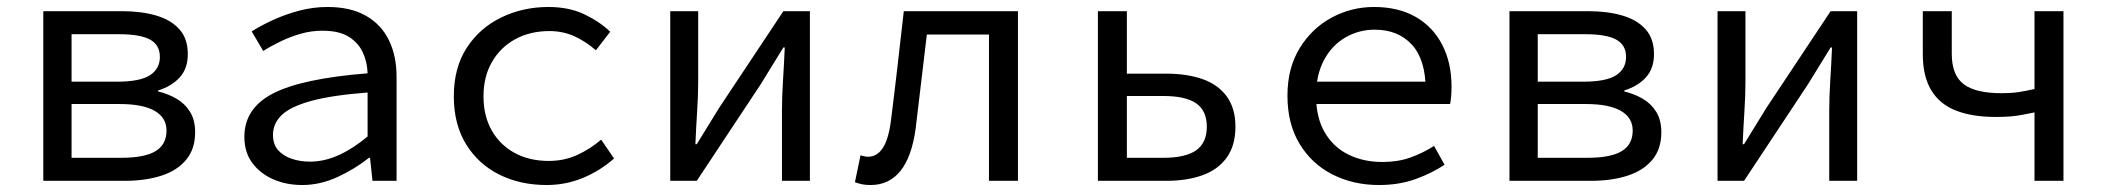

<svg xmlns="http://www.w3.org/2000/svg" viewBox="-20 -518 6040 550"><path d="M104 0V-486H329Q385 -486 427.5 -473.5Q470 -461 494 -434Q518 -407 518 -363Q518 -322 495 -296.5Q472 -271 433 -259V-256Q462 -249 486 -235Q510 -221 524.5 -197.5Q539 -174 539 -139Q539 -91 513 -60Q487 -29 441.5 -14.5Q396 0 337 0ZM185 -284H315Q381 -284 409.5 -302.5Q438 -321 438 -355Q438 -389 410 -404.5Q382 -420 321 -420H185ZM185 -66H328Q394 -66 425.5 -85Q457 -104 457 -144Q457 -181 423 -200.5Q389 -220 323 -220H185Z M846 12Q800 12 762.5 -4.5Q725 -21 702.5 -51.5Q680 -82 680 -126Q680 -208 762.5 -250.5Q845 -293 1033 -308Q1032 -341 1019 -368.5Q1006 -396 978.5 -413Q951 -430 904 -430Q872 -430 842 -421.5Q812 -413 784 -399.5Q756 -386 734 -372L701 -428Q726 -444 760.5 -460Q795 -476 835.5 -487Q876 -498 918 -498Q984 -498 1028 -473Q1072 -448 1094 -403Q1116 -358 1116 -298V0H1047L1040 -66H1037Q997 -34 947 -11Q897 12 846 12ZM868 -55Q909 -55 950 -73.5Q991 -92 1033 -127V-253Q929 -245 870 -228.5Q811 -212 786.5 -188Q762 -164 762 -132Q762 -104 777 -87.5Q792 -71 816 -63Q840 -55 868 -55Z M1546 12Q1470 12 1410 -18Q1350 -48 1315 -105Q1280 -162 1280 -242Q1280 -324 1317 -381Q1354 -438 1416 -468Q1478 -498 1551 -498Q1610 -498 1654 -477Q1698 -456 1728 -427L1687 -374Q1657 -400 1624.5 -414.5Q1592 -429 1554 -429Q1498 -429 1455.5 -405.5Q1413 -382 1389 -340Q1365 -298 1365 -242Q1365 -186 1388.5 -144.5Q1412 -103 1454 -80Q1496 -57 1552 -57Q1597 -57 1634.5 -74.5Q1672 -92 1702 -118L1739 -64Q1698 -28 1649 -8Q1600 12 1546 12Z M1900 0V-486H1980V-284Q1980 -245 1977 -198.5Q1974 -152 1972 -105H1976Q1990 -128 2008 -157Q2026 -186 2040 -209L2224 -486H2300V0H2220V-202Q2220 -241 2223 -288Q2226 -335 2228 -382H2224Q2210 -360 2192 -330Q2174 -300 2160 -278L1976 0Z M2474 12Q2460 12 2450 10Q2440 8 2429 4L2445 -73Q2450 -72 2455 -70.5Q2460 -69 2467 -69Q2492 -69 2508.5 -93.5Q2525 -118 2532 -171Q2542 -250 2551 -328.5Q2560 -407 2569 -486H2896V0H2813V-419H2635Q2627 -352 2619 -284.5Q2611 -217 2603 -150Q2592 -69 2559.5 -28.5Q2527 12 2474 12Z M3125 0V-486H3208V-307H3321Q3380 -307 3424.5 -291.5Q3469 -276 3494 -242Q3519 -208 3519 -155Q3519 -101 3494 -66.5Q3469 -32 3424.5 -16Q3380 0 3321 0ZM3208 -66H3313Q3376 -66 3406.5 -87.5Q3437 -109 3437 -155Q3437 -201 3406.5 -222Q3376 -243 3313 -243H3208Z M3930 12Q3857 12 3797.5 -18Q3738 -48 3703 -105.5Q3668 -163 3668 -244Q3668 -323 3703 -380Q3738 -437 3794.5 -467.5Q3851 -498 3916 -498Q3986 -498 4035.5 -469.5Q4085 -441 4111.5 -389.5Q4138 -338 4138 -270Q4138 -256 4137 -243Q4136 -230 4134 -220H3723V-284H4085L4064 -261Q4064 -347 4024.5 -390Q3985 -433 3918 -433Q3873 -433 3834.5 -411Q3796 -389 3773 -346.5Q3750 -304 3750 -244Q3750 -181 3775 -138.5Q3800 -96 3843 -75Q3886 -54 3940 -54Q3984 -54 4019.5 -66.5Q4055 -79 4088 -100L4118 -46Q4082 -22 4035 -5Q3988 12 3930 12Z M4304 0V-486H4529Q4585 -486 4627.5 -473.5Q4670 -461 4694 -434Q4718 -407 4718 -363Q4718 -322 4695 -296.5Q4672 -271 4633 -259V-256Q4662 -249 4686 -235Q4710 -221 4724.5 -197.5Q4739 -174 4739 -139Q4739 -91 4713 -60Q4687 -29 4641.5 -14.5Q4596 0 4537 0ZM4385 -284H4515Q4581 -284 4609.5 -302.5Q4638 -321 4638 -355Q4638 -389 4610 -404.5Q4582 -420 4521 -420H4385ZM4385 -66H4528Q4594 -66 4625.5 -85Q4657 -104 4657 -144Q4657 -181 4623 -200.5Q4589 -220 4523 -220H4385Z M4900 0V-486H4980V-284Q4980 -245 4977 -198.5Q4974 -152 4972 -105H4976Q4990 -128 5008 -157Q5026 -186 5040 -209L5224 -486H5300V0H5220V-202Q5220 -241 5223 -288Q5226 -335 5228 -382H5224Q5210 -360 5192 -330Q5174 -300 5160 -278L4976 0Z M5808 0V-196Q5788 -192 5772.5 -189Q5757 -186 5739.5 -184.5Q5722 -183 5697 -183Q5630 -183 5583.5 -201Q5537 -219 5512.5 -259Q5488 -299 5488 -364V-486H5571V-364Q5571 -303 5605 -277Q5639 -251 5714 -251Q5740 -251 5761 -254Q5782 -257 5808 -263V-486H5891V0Z"/></svg>

Font: Source Code Variable
Style: Regular
Weight: 400
Monospace: yes
Designer: Paul D. Hunt, Teo Tuominen
Foundry: Adobe Systems Incorporated
Version: Version 1.010;hotconv 1.0.106;makeotfexe 2.5.65593